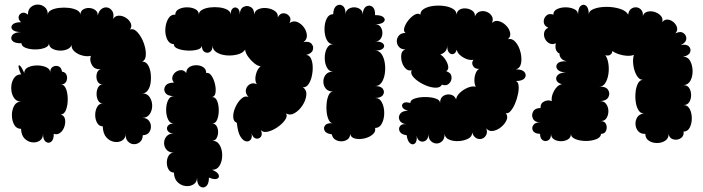

<svg xmlns="http://www.w3.org/2000/svg" viewBox="-20 -610 3073 839"><path d="M429 -58Q413 -58 404.5 -73Q396 -88 396 -107.5Q396 -127 404.5 -142.5Q413 -158 429 -158Q416 -158 409 -170.5Q402 -183 402 -199.5Q402 -216 409 -228.5Q416 -241 429 -241Q412 -241 405.5 -255.5Q399 -270 402.5 -286.5Q406 -303 420 -308Q394 -305 382 -325.5Q370 -346 377 -366Q360 -362 339.5 -367.5Q319 -373 305 -385.5Q291 -398 293 -414Q289 -401 273.5 -394.5Q258 -388 239.5 -389Q221 -390 207.5 -398Q194 -406 194 -421Q194 -408 176 -401Q158 -394 134 -394Q110 -394 92 -401Q74 -408 74 -421Q45 -420 34.5 -431.5Q24 -443 33.5 -456Q43 -469 72 -470Q44 -470 34.5 -480.5Q25 -491 34.5 -502Q44 -513 72 -513Q59 -525 61.5 -537Q64 -549 76 -553.5Q88 -558 102 -546Q102 -568 115 -579Q128 -590 145 -590Q162 -590 175.5 -579Q189 -568 189 -546Q189 -558 203 -565.5Q217 -573 238.5 -575.5Q260 -578 281 -575.5Q302 -573 316.5 -565.5Q331 -558 331 -546Q332 -562 344 -569Q356 -576 371 -575Q386 -574 397 -565.5Q408 -557 407 -542Q412 -563 424.5 -571.5Q437 -580 450 -577Q463 -574 471 -561Q479 -548 474 -527Q483 -541 498.5 -541.5Q514 -542 529 -533Q544 -524 551 -509.5Q558 -495 548 -481Q562 -486 575 -474.5Q588 -463 598.5 -443.5Q609 -424 614 -402Q619 -380 616.5 -363Q614 -346 601 -341Q617 -341 626 -327Q635 -313 638 -292.5Q641 -272 638.5 -251Q636 -230 626.5 -216Q617 -202 602 -202Q623 -202 634 -185.5Q645 -169 645 -148Q645 -127 634 -111Q623 -95 602 -95Q620 -95 629.5 -84Q639 -73 639.5 -58Q640 -43 631.5 -31.5Q623 -20 604 -19Q603 2 590.5 11.5Q578 21 563.5 20Q549 19 538.5 7.5Q528 -4 529 -25Q529 -6 514.5 3.5Q500 13 480 10Q460 7 445 -9.5Q430 -26 429 -58ZM72 -47Q52 -47 42 -65Q32 -83 32 -106.5Q32 -130 42 -148Q52 -166 72 -166Q51 -166 40 -184Q29 -202 29 -225.5Q29 -249 40 -267Q51 -285 72 -285Q56 -322 63 -324.5Q70 -327 86 -291Q86 -308 103 -316Q120 -324 142.5 -324Q165 -324 182.5 -316Q200 -308 200 -291Q198 -310 210 -317.5Q222 -325 235 -320.5Q248 -316 251 -297Q267 -295 271.5 -280.5Q276 -266 269 -253Q262 -240 245 -241Q261 -241 268.5 -221.5Q276 -202 276 -176Q276 -150 268.5 -130Q261 -110 245 -110Q261 -105 264 -89.5Q267 -74 261.5 -57Q256 -40 243.5 -30Q231 -20 215 -25Q215 1 203.5 9.5Q192 18 180 9.5Q168 1 168 -25Q168 -5 154 4.5Q140 14 121 12Q102 10 87.5 -4.5Q73 -19 72 -47Z M1015 -73Q999 -80 999 -100.5Q999 -121 1009.5 -143.5Q1020 -166 1035.5 -179.5Q1051 -193 1066 -186Q1051 -202 1054.5 -218Q1058 -234 1072 -242Q1086 -250 1102 -242Q1092 -258 1098 -283.5Q1104 -309 1119 -320Q1105 -322 1090 -334.5Q1075 -347 1064 -362.5Q1053 -378 1051 -393Q1041 -378 1018 -372Q995 -366 970 -368Q945 -370 927 -381Q909 -392 909 -411Q909 -390 897.5 -383Q886 -376 874 -383Q862 -390 862 -411Q861 -398 842.5 -393Q824 -388 800 -389Q776 -390 757.5 -397Q739 -404 740 -417Q720 -418 710.5 -438Q701 -458 702.5 -483.5Q704 -509 715 -528Q726 -547 746 -546Q746 -562 761.5 -570Q777 -578 797.5 -578Q818 -578 833.5 -570Q849 -562 849 -546Q849 -559 863 -567Q877 -575 898 -577.5Q919 -580 939.5 -577.5Q960 -575 974 -567Q988 -559 988 -546Q988 -567 998 -574Q1008 -581 1018 -574Q1028 -567 1028 -546Q1028 -571 1043.5 -579.5Q1059 -588 1075 -579.5Q1091 -571 1091 -546Q1093 -563 1109.5 -570Q1126 -577 1146.5 -574.5Q1167 -572 1181.5 -561.5Q1196 -551 1194 -534Q1203 -552 1218.5 -552Q1234 -552 1244 -539.5Q1254 -527 1245 -509Q1261 -521 1278.5 -514Q1296 -507 1308 -490.5Q1320 -474 1321 -455.5Q1322 -437 1306 -426Q1330 -431 1341 -419Q1352 -407 1347 -391.5Q1342 -376 1318 -370Q1332 -369 1339 -354Q1346 -339 1346.5 -317.5Q1347 -296 1342 -275Q1337 -254 1327 -240.5Q1317 -227 1303 -229Q1321 -217 1318.5 -194Q1316 -171 1301.5 -149Q1287 -127 1267 -115.5Q1247 -104 1229 -115Q1238 -103 1225.5 -85.5Q1213 -68 1191.5 -53.5Q1170 -39 1149.5 -34.5Q1129 -30 1120 -42Q1128 -23 1120 -12.5Q1112 -2 1099 -4.5Q1086 -7 1079 -27Q1083 -10 1075.5 0Q1068 10 1055 7.5Q1042 5 1030.5 -13.5Q1019 -32 1015 -73ZM740 144Q725 144 717 131Q709 118 709 100.5Q709 83 717 70Q725 57 740 57Q719 57 708 44.5Q697 32 697 15Q697 -2 708 -14.5Q719 -27 740 -27Q720 -27 713 -38Q706 -49 713 -59.5Q720 -70 740 -70Q723 -70 714.5 -88Q706 -106 706 -130Q706 -154 714.5 -172Q723 -190 740 -190Q712 -190 702.5 -204.5Q693 -219 702.5 -234Q712 -249 740 -249Q730 -262 733.5 -274.5Q737 -287 747.5 -295Q758 -303 771 -303.5Q784 -304 794 -291Q794 -308 807 -316.5Q820 -325 837.5 -325Q855 -325 868 -316.5Q881 -308 881 -291Q894 -294 904 -279.5Q914 -265 919 -244.5Q924 -224 922 -206.5Q920 -189 907 -186Q922 -186 929 -168.5Q936 -151 936 -128Q936 -105 929 -87.5Q922 -70 907 -70Q920 -70 926.5 -59Q933 -48 933 -33Q933 -18 926.5 -6.5Q920 5 907 5Q929 5 940 24Q951 43 951 68.5Q951 94 940 113Q929 132 907 132Q931 142 935.5 154Q940 166 928.5 171Q917 176 893 166Q893 195 880 204.5Q867 214 854 204.5Q841 195 841 166Q841 186 826 195.5Q811 205 791.5 203Q772 201 756.5 186.5Q741 172 740 144Z M1430 -23Q1405 -26 1398.5 -39Q1392 -52 1401.5 -63Q1411 -74 1436 -71Q1424 -71 1417 -85Q1410 -99 1407.5 -119.5Q1405 -140 1407.5 -161Q1410 -182 1417 -196Q1424 -210 1436 -210Q1414 -210 1403.5 -223Q1393 -236 1393 -253.5Q1393 -271 1403.5 -284Q1414 -297 1436 -297Q1418 -297 1408.5 -315Q1399 -333 1399 -357Q1399 -381 1408.5 -399Q1418 -417 1436 -417Q1417 -417 1407.5 -436.5Q1398 -456 1398 -482.5Q1398 -509 1407.5 -528.5Q1417 -548 1436 -548Q1437 -576 1451 -585Q1465 -594 1478 -584Q1491 -574 1490 -546Q1490 -562 1501.5 -570Q1513 -578 1527.5 -578Q1542 -578 1553.5 -570Q1565 -562 1565 -546Q1566 -573 1580 -581.5Q1594 -590 1607 -580.5Q1620 -571 1619 -544Q1647 -544 1656.5 -534Q1666 -524 1656.5 -514Q1647 -504 1619 -504Q1635 -504 1643 -492.5Q1651 -481 1651 -466Q1651 -451 1643 -440Q1635 -429 1619 -429Q1646 -429 1654.5 -419Q1663 -409 1654.5 -399Q1646 -389 1619 -389Q1637 -389 1647.5 -373.5Q1658 -358 1661.5 -334.5Q1665 -311 1661.5 -288Q1658 -265 1647.5 -249.5Q1637 -234 1619 -234Q1645 -234 1653.5 -221Q1662 -208 1653.5 -195Q1645 -182 1619 -182Q1639 -182 1649 -162Q1659 -142 1659 -116.5Q1659 -91 1649 -71Q1639 -51 1619 -51Q1623 -35 1608.5 -22.5Q1594 -10 1572 -5Q1550 0 1531.5 -4.5Q1513 -9 1510 -25Q1510 -9 1499 -1Q1488 7 1473 7.5Q1458 8 1445.5 0.5Q1433 -7 1430 -23Z M1852 -25Q1852 -4 1840.5 4Q1829 12 1816.5 7Q1804 2 1801 -17Q1803 8 1793.5 16.5Q1784 25 1772.5 16.5Q1761 8 1757 -19Q1734 -22 1727 -35Q1720 -48 1728 -59Q1736 -70 1756 -67Q1733 -70 1726 -84.5Q1719 -99 1728.5 -112.5Q1738 -126 1763 -126Q1742 -132 1738 -142.5Q1734 -153 1743 -159.5Q1752 -166 1773 -160Q1773 -173 1792.5 -179.5Q1812 -186 1838 -186Q1864 -186 1883.5 -179.5Q1903 -173 1903 -160Q1903 -182 1917.5 -191Q1932 -200 1949 -196.5Q1966 -193 1973 -176Q1975 -191 1990 -205Q2005 -219 2024.5 -227Q2044 -235 2059 -231Q2053 -242 2053 -258.5Q2053 -275 2058.5 -289.5Q2064 -304 2074 -309Q2055 -308 2047 -322Q2039 -336 2049 -349Q2035 -346 2019 -352Q2003 -358 1990.5 -369Q1978 -380 1976 -393Q1971 -377 1961 -374Q1951 -371 1942.5 -380Q1934 -389 1934 -411Q1934 -393 1924.5 -384Q1915 -375 1904 -372Q1916 -365 1926 -350Q1936 -335 1938.5 -320.5Q1941 -306 1930 -299Q1951 -292 1953 -275Q1955 -258 1943 -245.5Q1931 -233 1911 -240Q1905 -228 1888 -227Q1871 -226 1850.5 -233Q1830 -240 1811.5 -252Q1793 -264 1783 -277.5Q1773 -291 1779 -303Q1764 -299 1752.5 -310.5Q1741 -322 1736 -340Q1731 -358 1734 -374Q1737 -390 1752 -394Q1733 -394 1723.5 -405Q1714 -416 1714 -430Q1714 -444 1723.5 -455Q1733 -466 1752 -466Q1742 -473 1747 -489.5Q1752 -506 1765 -522Q1778 -538 1792.5 -546Q1807 -554 1817 -546Q1817 -562 1833 -571.5Q1849 -581 1872.5 -584Q1896 -587 1919.5 -584Q1943 -581 1959 -571.5Q1975 -562 1975 -546Q1977 -562 1989.5 -568.5Q2002 -575 2018 -573Q2034 -571 2045.5 -562Q2057 -553 2055 -538Q2062 -555 2076.5 -559.5Q2091 -564 2106 -558.5Q2121 -553 2129 -540Q2137 -527 2130 -510Q2143 -522 2160 -517.5Q2177 -513 2191 -499Q2205 -485 2209 -468Q2213 -451 2200 -439Q2219 -443 2233.5 -425.5Q2248 -408 2254.5 -382Q2261 -356 2257 -334Q2253 -312 2234 -307Q2263 -307 2272.5 -294Q2282 -281 2272.5 -268.5Q2263 -256 2234 -256Q2244 -253 2246 -237Q2248 -221 2243.5 -199Q2239 -177 2230.5 -157Q2222 -137 2211 -124.5Q2200 -112 2190 -116Q2201 -102 2193.5 -85Q2186 -68 2169.5 -54.5Q2153 -41 2134.5 -38Q2116 -35 2105 -49Q2111 -31 2104 -19Q2097 -7 2085 -3.5Q2073 0 2061 -6.5Q2049 -13 2043 -31Q2044 -14 2026.5 -4.5Q2009 5 1985 6.5Q1961 8 1942.5 0Q1924 -8 1923 -25Q1923 -4 1912.5 6.5Q1902 17 1888 17Q1874 17 1863 6.5Q1852 -4 1852 -25Z M2725 -546Q2727 -563 2737.5 -571Q2748 -579 2760.5 -578Q2773 -577 2782 -567Q2791 -557 2789 -540Q2794 -555 2809.5 -559Q2825 -563 2841.5 -557.5Q2858 -552 2868 -540.5Q2878 -529 2874 -513Q2884 -526 2898 -524.5Q2912 -523 2923.5 -513Q2935 -503 2938.5 -489.5Q2942 -476 2931 -464Q2953 -475 2966.5 -465.5Q2980 -456 2979 -440Q2978 -424 2955 -413Q2980 -418 2990.5 -407Q3001 -396 2995.5 -381.5Q2990 -367 2965 -362Q2986 -362 2996 -343.5Q3006 -325 3006.5 -300.5Q3007 -276 2997 -257.5Q2987 -239 2967 -238Q2984 -238 2992 -225Q3000 -212 3000 -194.5Q3000 -177 2992 -164Q2984 -151 2967 -151Q2985 -151 2994 -133.5Q3003 -116 3003 -93Q3003 -70 2994 -52.5Q2985 -35 2967 -35Q2969 -20 2960.5 -11Q2952 -2 2939 0Q2926 2 2915 -4Q2904 -10 2902 -25Q2902 -5 2886.5 5Q2871 15 2851 15Q2831 15 2815.5 5Q2800 -5 2800 -25Q2780 -24 2769 -36.5Q2758 -49 2757 -66.5Q2756 -84 2765 -98Q2774 -112 2794 -114Q2779 -114 2770 -128.5Q2761 -143 2758 -165Q2755 -187 2757.5 -209Q2760 -231 2768 -246Q2776 -261 2790 -261Q2773 -261 2762 -280.5Q2751 -300 2747.5 -325.5Q2744 -351 2750 -370Q2731 -363 2702.5 -368.5Q2674 -374 2656 -387Q2655 -376 2646.5 -370.5Q2638 -365 2625 -369Q2635 -355 2638.5 -332Q2642 -309 2638.5 -286Q2635 -263 2625 -247Q2615 -231 2598 -231Q2627 -233 2637 -217.5Q2647 -202 2638.5 -185.5Q2630 -169 2601 -168Q2619 -169 2628.5 -156Q2638 -143 2638.5 -126Q2639 -109 2631 -95Q2623 -81 2605 -81Q2623 -81 2628.5 -67Q2634 -53 2628.5 -39Q2623 -25 2606 -25Q2606 -10 2586 -2Q2566 6 2540.5 6Q2515 6 2495 -2Q2475 -10 2475 -25Q2475 -9 2462 -1Q2449 7 2431.5 7Q2414 7 2401 -1Q2388 -9 2388 -25Q2388 -4 2376 3Q2364 10 2352 3Q2340 -4 2340 -25Q2316 -26 2309 -38.5Q2302 -51 2310.5 -63.5Q2319 -76 2342 -75Q2318 -75 2309.5 -90.5Q2301 -106 2309.5 -122Q2318 -138 2342 -138Q2341 -159 2358.5 -167Q2376 -175 2391 -168Q2388 -190 2402 -214.5Q2416 -239 2436 -242Q2416 -247 2411.5 -259.5Q2407 -272 2417.5 -282.5Q2428 -293 2453 -293Q2424 -295 2415 -308Q2406 -321 2416.5 -332.5Q2427 -344 2456 -342Q2439 -346 2431.5 -356Q2424 -366 2425 -376Q2415 -380 2410 -391.5Q2405 -403 2409 -421Q2394 -414 2381 -420.5Q2368 -427 2361.5 -440.5Q2355 -454 2358 -468Q2361 -482 2376 -489Q2357 -497 2356 -513.5Q2355 -530 2367 -541.5Q2379 -553 2398 -546Q2398 -562 2414 -570Q2430 -578 2451.5 -578Q2473 -578 2489.5 -570Q2506 -562 2506 -546Q2506 -575 2518 -584.5Q2530 -594 2541.5 -584.5Q2553 -575 2553 -546Q2553 -563 2576 -571.5Q2599 -580 2630.5 -580Q2662 -580 2689 -571.5Q2716 -563 2725 -546Z"/></svg>

Font: Rubik Bubbles
Style: Regular
Weight: 400
Designer: Hubert and Fischer, NaN
Foundry: Hubert and Fischer, NaN
Version: Version 2.200